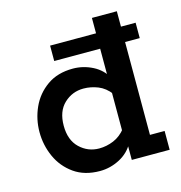

<svg xmlns="http://www.w3.org/2000/svg" viewBox="-92 -666 714 759"><g transform="rotate(-15 265.0 -286.5)"><path d="M226 10Q163 10 120 -20.5Q77 -51 55.5 -99Q34 -147 34 -200Q34 -253 55.5 -300.5Q77 -348 120 -378.5Q163 -409 226 -409Q268 -409 306.5 -389.5Q345 -370 365 -332H351V-457H163V-520H351V-583H453V-520H513V-457H453V-77H513V0H358V-73L365 -67Q345 -30 306.5 -10Q268 10 226 10ZM133 -200Q133 -141 166.5 -109Q200 -77 246 -77Q276 -77 305 -89Q334 -101 356 -129L351 -87V-308L356 -270Q334 -299 305 -310.5Q276 -322 246 -322Q200 -322 166.5 -290.5Q133 -259 133 -200Z"/></g></svg>

Font: Rokkitt SemiBold
Style: Regular
Weight: 600
Designer: Vernon Adams
Foundry: Vernon Adams
Version: Version 3.103